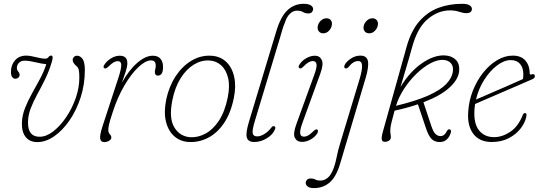

<svg xmlns="http://www.w3.org/2000/svg" viewBox="-20 -738 2838 1008"><path d="M425.5 -371Q425.5 -294.5 403.2 -226.2Q381 -158 344.5 -105.2Q308 -52.5 264 -22.2Q220 8 176 8Q136 8 114.8 -18.8Q93.5 -45.5 95 -94Q96.5 -133 111.5 -171Q126.5 -209 147.5 -246.5Q168.5 -284 189.2 -322.5Q210 -361 223 -401Q199.5 -403 166 -411.2Q132.5 -419.5 109 -419.5Q90.5 -419.5 79.5 -408.2Q68.5 -397 68.5 -380.5Q68.5 -371 76 -362Q83 -354.5 83 -345Q83 -336 76.2 -330.2Q69.5 -324.5 61 -324.5Q51.5 -324.5 44.5 -332.8Q37.5 -341 37.5 -360.5Q37.5 -396.5 58.8 -421.2Q80 -446 117.5 -446Q138 -446 168.5 -438Q199 -430 218 -430Q228.5 -430 234.8 -438.5Q241 -447 249.5 -446Q262 -445 252 -413Q237 -362.5 216 -320.2Q195 -278 174.5 -240.5Q154 -203 140.5 -167Q127 -131 127 -93.5Q127 -20 188 -20Q223 -20 259.5 -48.2Q296 -76.5 327.2 -122.5Q358.5 -168.5 377.5 -223Q396.5 -277.5 396.5 -330Q396.5 -355 394 -368.8Q391.5 -382.5 382.5 -390Q361.5 -407.5 361.5 -423.5Q361.5 -432 368 -438.8Q374.5 -445.5 384 -445.5Q401 -445.5 413.2 -428.8Q425.5 -412 425.5 -371Z M528.5 -379.5Q519 -384.5 527.5 -397.5Q540 -417.5 562.8 -431.5Q585.5 -445.5 608.5 -445.5Q648.5 -445.5 648.5 -406.5Q648.5 -388.5 640.2 -362.8Q632 -337 620 -304Q657.5 -371 700.8 -408.2Q744 -445.5 782 -445.5Q809 -445.5 822.5 -429.5Q836 -413.5 836 -386.5Q836 -341 808.5 -341Q793 -341 793 -360.5Q793 -368 795.2 -375.5Q797.5 -383 797.5 -394.5Q797.5 -421 773 -421Q744.5 -421 707 -386Q669.5 -351 633 -289Q596.5 -227 570.5 -145.5Q557 -104.5 552.8 -86Q548.5 -67.5 548.5 -56.5Q548.5 -41.5 556.5 -33.2Q564.5 -25 564.5 -16.5Q564.5 -6 552.8 1Q541 8 527.5 8Q509 8 506 -9.8Q503 -27.5 518 -74.5L604 -337Q617 -378.5 616.5 -397.8Q616 -417 597.5 -417Q587.5 -417 576.2 -410.5Q565 -404 549 -388Q535 -375.5 528.5 -379.5Z M1086.5 -445.5Q1135 -443.5 1166.5 -414.2Q1198 -385 1209.2 -335.5Q1220.5 -286 1207.5 -223Q1191 -142.5 1155.2 -90.5Q1119.5 -38.5 1071.8 -14.2Q1024 10 972.5 7.5Q927.5 5.5 895.5 -22.2Q863.5 -50 851.2 -99.8Q839 -149.5 853 -217Q867.5 -285 902 -337.5Q936.5 -390 984.5 -419Q1032.5 -448 1086.5 -445.5ZM982 -17.5Q1021 -16 1060 -37.2Q1099 -58.5 1129.8 -105.2Q1160.5 -152 1175.5 -226Q1188 -287 1177.2 -330Q1166.5 -373 1139.8 -396.2Q1113 -419.5 1077 -420.5Q1036 -422.5 997 -398.5Q958 -374.5 928.2 -327.2Q898.5 -280 885 -212.5Q865.5 -117.5 895.5 -68.8Q925.5 -20 982 -17.5Z M1574.5 -718Q1599.5 -718 1611.8 -709.8Q1624 -701.5 1624 -691Q1624 -682 1618 -674.8Q1612 -667.5 1598.5 -667.5Q1581.5 -667.5 1570.5 -674.8Q1559.5 -682 1538.5 -682Q1518.5 -682 1501.8 -665.5Q1485 -649 1476.5 -621.5Q1467.5 -600.5 1462 -581Q1456.5 -561.5 1447.5 -531.5L1318 -103Q1303.5 -55 1306.5 -38.5Q1309.5 -22 1330.5 -22Q1347.5 -22 1368 -34.5Q1388.5 -47 1404 -67.5Q1411 -77.5 1418.5 -75.5Q1428 -73.5 1424.5 -61.5Q1415 -33.5 1382.5 -13Q1350 7.5 1315 7.5Q1282.5 7.5 1275.8 -16.2Q1269 -40 1288 -102L1431 -575.5Q1454 -651.5 1489.5 -684.8Q1525 -718 1574.5 -718Z M1676.5 -563Q1662.5 -563 1654 -573.2Q1645.5 -583.5 1648 -599.5Q1650.5 -616 1663.8 -629Q1677 -642 1694 -642Q1708.5 -642 1716.8 -632Q1725 -622 1722 -605.5Q1719.5 -589.5 1706.8 -576.2Q1694 -563 1676.5 -563ZM1567.5 -92Q1553.5 -53.5 1556 -37Q1558.5 -20.5 1576.5 -20.5Q1586 -20.5 1597.5 -26.8Q1609 -33 1624 -48Q1638 -62 1645.5 -58Q1649.5 -55.5 1649.2 -49.5Q1649 -43.5 1645.5 -37.5Q1633 -18 1610.5 -5.5Q1588 7 1565.5 7Q1539.5 7 1528.2 -14.2Q1517 -35.5 1536.5 -88L1630 -345.5Q1644 -383 1641.8 -400.2Q1639.5 -417.5 1622 -417.5Q1600.5 -417.5 1573.5 -389Q1568 -383.5 1563 -380.2Q1558 -377 1552.5 -380Q1543 -385.5 1552.5 -399.5Q1565.5 -420 1588.5 -432.8Q1611.5 -445.5 1633 -445.5Q1658.5 -445.5 1669.2 -423.5Q1680 -401.5 1661.5 -351Z M1918 -563Q1903.5 -563 1895 -573.2Q1886.5 -583.5 1889 -599.5Q1892 -616 1905.2 -629Q1918.5 -642 1935 -642Q1950 -642 1958.2 -632Q1966.5 -622 1963.5 -605.5Q1961 -589.5 1948 -576.2Q1935 -563 1918 -563ZM1899 -326.5 1765 123.5Q1745 190 1711 219.8Q1677 249.5 1628 249.5Q1606 249.5 1595.5 241.2Q1585 233 1585 222.5Q1585 213.5 1591.5 206.2Q1598 199 1612.5 199Q1626.5 199 1635.8 204.5Q1645 210 1663 210Q1682.5 210 1701 195Q1719.5 180 1733.5 140Q1742 115.5 1748.5 82.2Q1755 49 1768.5 5.5L1868.5 -325Q1881.5 -368.5 1880.8 -393Q1880 -417.5 1860.5 -417.5Q1834.5 -417.5 1811 -387.5Q1803 -377.5 1793.5 -379Q1784.5 -381.5 1788.5 -394.5Q1794 -410 1818.5 -428Q1843 -446 1872 -446Q1906.5 -446 1911.8 -416.2Q1917 -386.5 1899 -326.5Z M2346.5 -40.5Q2340 -18.5 2324 -4.5Q2308 9.5 2283 7.5Q2260 6 2245 -9.2Q2230 -24.5 2217 -63L2174 -190.5Q2118.5 -171.5 2051.5 -157Q2040.5 -117.5 2035.8 -97.2Q2031 -77 2030 -67.8Q2029 -58.5 2029 -52Q2029 -40.5 2030.5 -33.2Q2032 -26 2032 -17.5Q2032 -6.5 2022.5 0Q2013 6.5 2000 6.5Q1986.5 6.5 1984.2 -6.2Q1982 -19 1991 -50L2115 -493.5Q2138.5 -577 2181.5 -626.2Q2224.5 -675.5 2281.8 -696.8Q2339 -718 2405.5 -718Q2434.5 -718 2446 -709.8Q2457.5 -701.5 2457.5 -692Q2457.5 -669 2428 -669Q2412 -669 2390.5 -676.2Q2369 -683.5 2343 -683.5Q2280 -683.5 2225.8 -638Q2171.5 -592.5 2143.5 -490Q2128 -433 2111.8 -379.8Q2095.5 -326.5 2082.5 -281Q2131 -361.5 2195 -405.8Q2259 -450 2315.5 -447Q2351 -445.5 2373 -424Q2395 -402.5 2390 -360.5Q2384.5 -318.5 2338.2 -276.8Q2292 -235 2203 -201L2244.5 -76.5Q2254.5 -46.5 2265.5 -35.5Q2276.5 -24.5 2290 -23.5Q2312.5 -21.5 2327 -51Q2332 -61 2341.5 -58.5Q2351 -56 2346.5 -40.5ZM2307.5 -423.5Q2277.5 -425.5 2240.5 -406Q2203.5 -386.5 2167.5 -352Q2131.5 -317.5 2102.5 -273.5Q2073.5 -229.5 2059 -182.5Q2163 -207.5 2226.8 -235.8Q2290.5 -264 2321.5 -295.8Q2352.5 -327.5 2357.5 -362.5Q2361.5 -389.5 2347.5 -405.8Q2333.5 -422 2307.5 -423.5Z M2743 -125.5Q2737 -94.5 2713.8 -64Q2690.5 -33.5 2651.8 -13Q2613 7.5 2561.5 7.5Q2498 7.5 2465.5 -34.5Q2433 -76.5 2438 -150Q2441.5 -208.5 2462.5 -261.8Q2483.5 -315 2516.5 -356.5Q2549.5 -398 2589.8 -422Q2630 -446 2671.5 -446Q2716.5 -446 2738.8 -419.5Q2761 -393 2761 -353.5Q2761 -344 2771.5 -347.5Q2786 -352.5 2788 -339.5Q2789.5 -329 2774.5 -322Q2740.5 -307 2696.2 -288Q2652 -269 2607.5 -249.8Q2563 -230.5 2527 -215Q2491 -199.5 2474 -192Q2472 -178 2471 -164Q2466 -89.5 2494.8 -53.8Q2523.5 -18 2574 -18Q2616.5 -18 2658.5 -45.8Q2700.5 -73.5 2724 -133Q2728.5 -144.5 2736 -144.5Q2747.5 -144.5 2743 -125.5ZM2661.5 -422.5Q2627 -422.5 2590 -394.8Q2553 -367 2522.8 -320Q2492.5 -273 2479 -215.5Q2503 -226 2546.2 -244.5Q2589.5 -263 2637.8 -284.2Q2686 -305.5 2725.5 -323Q2727.5 -333 2727.5 -348.5Q2727.5 -382.5 2710.2 -402.5Q2693 -422.5 2661.5 -422.5Z"/></svg>

Font: Fraunces 72pt SuperSoft Thin
Style: Italic
Weight: 100
Italic angle: -16°
Version: Version 1.000;[b76b70a41]